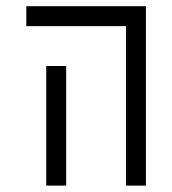

<svg xmlns="http://www.w3.org/2000/svg" viewBox="-20 -582 540 602"><path d="M125 -375Q125 -375 125 0H187.5Q187.5 0 187.5 -375ZM375 -500Q375 -500 375 0H437.5V-562.5H62.5V-500Z"/></svg>

Font: CalcUnifontExMono
Style: Regular
Weight: 500
Version: Version 15.0.06